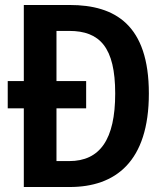

<svg xmlns="http://www.w3.org/2000/svg" viewBox="-20 -750 660 770"><path d="M325.5 -425H206.5V-626H257.5C380.5 -626 442 -560 442 -375C442 -190 380.5 -104 257.5 -104H206.5V-315.5H325.5ZM75.5 0H259.5C442.5 0 577 -101 577 -375C577 -649.5 442.5 -730 259.5 -730H75.5V-425H11V-315.5H75.5Z"/></svg>

Font: Monaspace Neon SemiBold
Style: Regular
Weight: 600
Designer: Riley Cran & the Lettermatic Team
Foundry: Lettermatic
Version: Version 1.200 (Monaspace Neon)